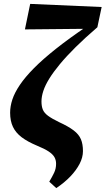

<svg xmlns="http://www.w3.org/2000/svg" viewBox="-20 -749 542 986"><path d="M269 217 233 184Q248 159 258 138Q268 117 268 92Q268 73 259.5 58Q251 43 230 29Q209 15 170 -1Q122 -21 91.5 -44Q61 -67 46.5 -97.5Q32 -128 32 -170Q32 -203 43.5 -238Q55 -273 82 -313Q109 -353 154.5 -399Q200 -445 267.5 -498.5Q335 -552 428 -615L414 -576V-601L108 -598L135 -729L502 -713L480 -609Q416 -554 368.5 -507Q321 -460 287.5 -419.5Q254 -379 233 -345Q212 -311 202.5 -282Q193 -253 193 -228Q193 -203 200 -186Q207 -169 226.5 -154.5Q246 -140 283 -122Q331 -100 358 -79.5Q385 -59 395.5 -34Q406 -9 406 27Q406 59 389 92Q372 125 341.5 157Q311 189 269 217Z"/></svg>

Font: Source Serif 4 ExtraBold
Style: Italic
Weight: 800
Italic angle: -12°
Designer: Frank Grießhammer
Foundry: Adobe Systems Incorporated
Version: Version 4.004;hotconv 1.0.116;makeotfexe 2.5.65601